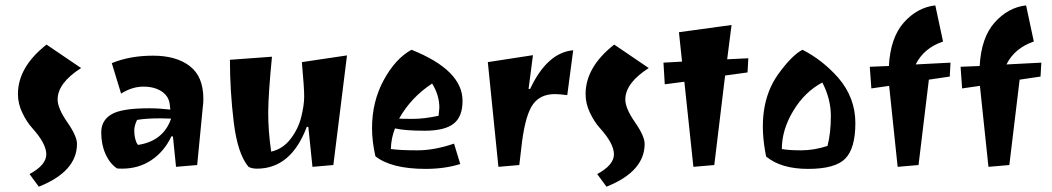

<svg xmlns="http://www.w3.org/2000/svg" viewBox="-20 -620 3985 727"><path d="M47.9 -263.7Q47.9 -366.2 156.2 -451.2L287.1 -362.3Q198.2 -305.7 198.2 -243.2Q198.2 -210 234.9 -157.2Q271.5 -104.5 271.5 -75.2Q271.5 29.3 127 86.9L91.8 39.1Q155.3 4.9 155.3 -35.6Q155.3 -76.2 101.6 -135.7Q81.1 -158.2 64.5 -192.9Q47.9 -227.5 47.9 -263.7Z M442.4 18.6Q428.7 18.6 422.9 17.6Q395.5 -1 379.4 -37.1Q363.3 -73.2 363.3 -118.7Q363.3 -164.1 401.9 -187Q440.4 -210 543.9 -210Q582 -210 625 -205.1L623 -222.7Q620.1 -254.9 592.8 -273.4Q565.4 -292 522.9 -292Q480.5 -292 438.5 -265.6L403.3 -380.9Q471.7 -409.2 559.6 -409.2Q647.5 -409.2 698.7 -369.6Q750 -330.1 750 -246.1Q750 -226.6 748 -215.8L726.6 4.9L646.5 11.7L634.8 -103.5H628.9Q601.6 -45.9 553.2 -13.7Q504.9 18.6 442.4 18.6ZM627.9 -170.9 585.9 -171.9Q533.2 -171.9 499 -166Q488.3 -143.6 488.3 -126Q488.3 -108.4 492.7 -92.3Q497.1 -76.2 502.9 -71.3Q598.6 -85.9 627.9 -170.9Z M1123 -384.8 1293.9 -410.2 1242.2 4.9 1163.1 11.7 1147.5 -139.6H1141.6Q1082 18.6 953.1 18.6Q933.6 18.6 920.9 11.7Q879.9 -37.1 865.2 -156.2Q850.6 -275.4 850.6 -393.6L1009.8 -405.3Q996.1 -265.6 995.6 -196.3Q995.1 -127 1006.8 -45.9Q1050.8 -55.7 1080.1 -93.8Q1109.4 -131.8 1120.6 -176.8Q1131.8 -221.7 1131.8 -254.9Q1131.8 -288.1 1123 -384.8Z M1538.1 -431.6Q1731.4 -354.5 1731.4 -238.3Q1731.4 -177.7 1697.3 -151.4Q1663.1 -125 1588.4 -125Q1513.7 -125 1475.6 -133.8Q1460.9 -96.7 1460 -55.7Q1496.1 -50.8 1560.5 -50.8Q1625 -50.8 1699.2 -76.2L1722.7 1Q1664.1 19.5 1591.8 19.5Q1461.9 19.5 1401.4 -28.3Q1388.7 -85 1388.7 -134.8Q1388.7 -235.4 1433.1 -316.9Q1477.5 -398.4 1538.1 -431.6ZM1491.2 -170.9Q1501 -169.9 1543.5 -169.9Q1585.9 -169.9 1640.6 -181.6Q1642.6 -196.3 1643.6 -211.9Q1643.6 -259.8 1616.2 -303.7Q1536.1 -251 1491.2 -170.9Z M2081.1 -263.7Q2026.4 -263.7 1998.5 -225.6Q1970.7 -187.5 1957 -85.9L1946.3 4.9L1867.2 11.7L1827.1 -384.8L1998 -411.1L1981.4 -283.2H1987.3Q2051.8 -420.9 2150.4 -429.7L2127.9 -259.8Q2098.6 -263.7 2081.1 -263.7Z M2197.3 -263.7Q2197.3 -366.2 2305.7 -451.2L2436.5 -362.3Q2347.7 -305.7 2347.7 -243.2Q2347.7 -210 2384.3 -157.2Q2420.9 -104.5 2420.9 -75.2Q2420.9 29.3 2276.4 86.9L2241.2 39.1Q2304.7 4.9 2304.7 -35.6Q2304.7 -76.2 2251 -135.7Q2230.5 -158.2 2213.9 -192.9Q2197.3 -227.5 2197.3 -263.7Z M2605.5 11.7 2571.3 -310.5 2497.1 -300.8 2492.2 -382.8 2562.5 -386.7 2550.8 -498 2750 -525.4 2733.4 -395.5 2813.5 -399.4 2810.5 -345.7 2725.6 -334 2684.6 4.9Z M3154.3 -325.2Q3218.8 -250 3218.8 -154.3Q3218.8 -58.6 3180.7 -19.5Q3142.6 19.5 3040 19.5Q2937.5 19.5 2880.9 -27.3Q2841.8 -218.8 2925.8 -337.9Q2978.5 -411.1 3018.6 -431.6Q3094.7 -392.6 3154.3 -325.2ZM3113.3 -67.4Q3126 -116.2 3126 -180.7Q3126 -245.1 3093.8 -307.6Q3027.3 -272.5 2983.9 -200.7Q2940.4 -128.9 2940.4 -55.7Q2965.8 -50.8 3014.2 -50.8Q3062.5 -50.8 3113.3 -67.4Z M3521.5 -599.6 3550.8 -462.9Q3477.5 -437.5 3447.3 -376L3579.1 -382.8L3576.2 -330.1L3497.1 -318.4L3458 4.9L3378.9 11.7L3346.7 -294.9L3279.3 -285.2L3273.4 -367.2L3345.7 -370.1Q3351.6 -477.5 3402.3 -534.7Q3453.1 -591.8 3521.5 -599.6Z M3865.2 -599.6 3894.5 -462.9Q3821.3 -437.5 3791 -376L3922.9 -382.8L3919.9 -330.1L3840.8 -318.4L3801.8 4.9L3722.7 11.7L3690.4 -294.9L3623 -285.2L3617.2 -367.2L3689.5 -370.1Q3695.3 -477.5 3746.1 -534.7Q3796.9 -591.8 3865.2 -599.6Z"/></svg>

Font: Ravi Prakash
Style: Regular
Weight: 400
Designer: Appaji Ambarisha Darbha
Version: Version 1.0.4; ttfautohint (v1.2.42-39fb)